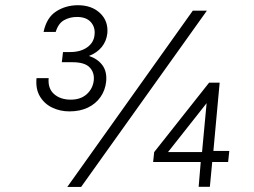

<svg xmlns="http://www.w3.org/2000/svg" viewBox="-20 -716 972 736"><path d="M246 -289Q210.5 -289 180.2 -303.5Q150 -318 133 -346.5Q116 -375 120 -416.5H166.5Q163 -376.5 187.5 -355.2Q212 -334 251 -334Q289.5 -334 312.8 -355.2Q336 -376.5 339.5 -408Q342.5 -438 323.5 -457.8Q304.5 -477.5 257.5 -477.5H217L221.5 -516.5H249Q289 -516.5 314.5 -534.8Q340 -553 342.5 -583.5Q345.5 -612 328 -631.5Q310.5 -651 275 -651Q248 -651 225.8 -638.8Q203.5 -626.5 193.5 -593.5H147Q158.5 -648.5 195.2 -672.2Q232 -696 279 -696Q331.5 -696 363.5 -665.8Q395.5 -635.5 391.5 -588.5Q388 -558 370 -535.8Q352 -513.5 321 -501.5Q353.5 -491 372 -466.8Q390.5 -442.5 387 -404Q383.5 -370 365.2 -344Q347 -318 316.8 -303.5Q286.5 -289 246 -289ZM238 0.5 719 -675H773L291 0.5ZM741.5 0 749.5 -95H567L571 -133L781.5 -399H822L798 -137.5H859L854.5 -95H793.5L784.5 0ZM624 -133H754.5L772 -320.5Z"/></svg>

Font: Karla
Style: Italic
Weight: 400
Italic angle: -8°
Designer: Jonathan Pinhorn
Version: Version 2.004;gftools[0.9.33]